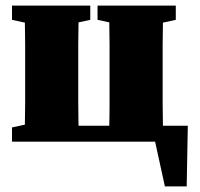

<svg xmlns="http://www.w3.org/2000/svg" viewBox="-20 -507 715 687"><path d="M329 -436V-487H609V-436L563 -426Q562 -390 562 -349Q562 -308 562 -277V-210Q562 -179 562 -136.5Q562 -94 563 -57H652L648 160H570L535 0H23V-51L69 -61Q70 -97 70 -138Q70 -179 70 -210V-277Q70 -308 70 -349Q70 -390 69 -426L23 -436V-487H303V-436L261 -427Q260 -390 260 -349Q260 -308 260 -277V-210Q260 -179 260 -136.5Q260 -94 261 -57H371Q372 -94 372 -136.5Q372 -179 372 -210V-277Q372 -308 372 -349Q372 -390 371 -427Z"/></svg>

Font: Source Serif 4 Black
Style: Regular
Weight: 900
Designer: Frank Grießhammer
Foundry: Adobe
Version: Version 4.005;hotconv 1.1.0;makeotfexe 2.6.0